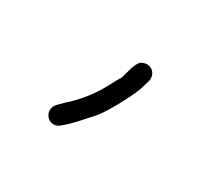

<svg xmlns="http://www.w3.org/2000/svg" viewBox="-50 -120 290 271"><g transform="rotate(30 95.5 16.0)"><path d="M118.5 -52C111 -47.9 108 -29 105 -20C102.3 -16 99.7 -11.3 97 -6C86 15.9 71.4 34.9 53 51L45 59C30.7 73.3 50 94.6 65 81L74 73C85.2 61.8 91.5 53.8 101.5 43C109.6 34.3 135.1 -11.2 138 -26L141 -36C143.3 -49.5 130.8 -58.7 118.5 -52Z"/></g></svg>

Font: MewTooHand
Style: Condensed
Weight: 400
Designer: Mew Too, Robert Jablonski
Version: Version 0.77